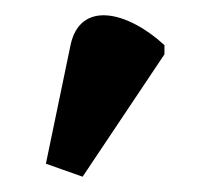

<svg xmlns="http://www.w3.org/2000/svg" viewBox="-20 -834 275 251"><path d="M88 -603 195 -763V-775C146 -820 84 -834 72 -774L40 -620Z"/></svg>

Font: Noto Serif Condensed
Style: Bold
Weight: 700
Width: 3
Designer: Monotype Design Team
Foundry: Monotype Imaging Inc.
Version: Version 2.015